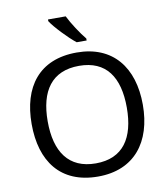

<svg xmlns="http://www.w3.org/2000/svg" viewBox="-100 -1028 981 1121"><g transform="rotate(-10 390.5 -467.0)"><path d="M366 -944H261V-934C284 -897 357 -820 403 -784H462V-796C431 -833 388 -899 366 -944ZM720 -358C720 -580 606 -725 392 -725C168 -725 61 -578 61 -359C61 -138 168 10 391 10C606 10 720 -137 720 -358ZM156 -358C156 -538 230 -646 392 -646C553 -646 625 -538 625 -358C625 -178 553 -68 391 -68C230 -68 156 -178 156 -358Z"/></g></svg>

Font: Noto Sans Bhaiksuki
Style: Regular
Weight: 400
Designer: Monotype Design Team
Foundry: Monotype Imaging Inc.
Version: Version 2.002